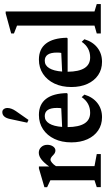

<svg xmlns="http://www.w3.org/2000/svg" viewBox="358 -1248 901 1658"><g transform="rotate(-90 809.0 -419.5)"><path d="M21.5 0V-35L81 -54.5V-435.5L21 -463.5V-487L183 -534.5H200V-446Q230.5 -489.5 260.2 -512.5Q290 -535.5 318.5 -535.5Q348 -535.5 367.5 -514.5Q387 -493.5 387 -462.5Q387 -432.5 372.8 -412.2Q358.5 -392 338 -392Q317 -392 299 -410.5Q275.5 -434.5 259 -434.5Q247.5 -434.5 231.5 -421Q215.5 -407.5 203 -387.5V-54.5L307 -35V0Z M625.5 10.5Q560 10.5 511 -22.8Q462 -56 435 -115.8Q408 -175.5 408 -254Q408 -337.5 438 -400.5Q468 -463.5 521.5 -499Q575 -534.5 645 -534.5Q736 -534.5 783.5 -473.2Q831 -412 833.5 -293L827.5 -286.5H540Q541.5 -92 663.5 -92Q749 -92 798.5 -165L820.5 -141.5Q799 -69.5 747.8 -29.5Q696.5 10.5 625.5 10.5ZM635 -484Q594.5 -484 570.8 -445.2Q547 -406.5 541.5 -334L702.5 -341.5Q705.5 -351.5 705.5 -379Q705.5 -484 635 -484ZM602 -624.5 578 -635.5 610 -784.5Q624 -850.5 669.5 -850.5Q685.5 -850.5 695.2 -838Q705 -825.5 705 -805.5Q705 -790.5 698.5 -772Q692 -753.5 678.5 -734Z M1103.5 10.5Q1038 10.5 989 -22.8Q940 -56 913 -115.8Q886 -175.5 886 -254Q886 -337.5 916 -400.5Q946 -463.5 999.5 -499Q1053 -534.5 1123 -534.5Q1214 -534.5 1261.5 -473.2Q1309 -412 1311.5 -293L1305.5 -286.5H1018Q1019.5 -92 1141.5 -92Q1227 -92 1276.5 -165L1298.5 -141.5Q1277 -69.5 1225.8 -29.5Q1174.5 10.5 1103.5 10.5ZM1113 -484Q1072.5 -484 1048.8 -445.2Q1025 -406.5 1019.5 -334L1180.5 -341.5Q1183.5 -351.5 1183.5 -379Q1183.5 -484 1113 -484Z M1348.5 0V-35L1416.5 -54.5V-723.5L1348.5 -750V-774L1522 -821.5H1538.5V-54.5L1602.5 -35V0Z"/></g></svg>

Font: Libre Caslon Condensed
Style: Bold
Weight: 700
Designer: Pablo Impallari, Rodrigo Fuenzalida, Katja Schimmel, Ertekin Erdin
Foundry: Pablo Impallari, Rodrigo Fuenzalida
Version: Version 2.000; ttfautohint (v1.8.4.7-5d5b);gftools[0.9.33]